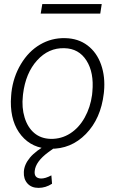

<svg xmlns="http://www.w3.org/2000/svg" viewBox="-20 -727 588 951"><path d="M32.7 0ZM36.6 -269Q45.4 -345.7 83.5 -409.4Q121.6 -473.1 178.5 -506.3Q235.4 -539.6 301.8 -538.1Q367.2 -537.1 413.3 -502.2Q459.5 -467.3 480.7 -407Q502 -346.7 495.1 -273.4L494.1 -264.2Q479.5 -139.2 405.5 -63.5Q331.5 12.2 228 9.8Q139.2 8.3 85.9 -55.7Q32.7 -119.6 33.7 -224.6L35.2 -252.4ZM93.3 -252.4Q86.9 -194.3 101.8 -145.3Q116.7 -96.2 149.4 -68.4Q182.1 -40.5 231 -39.1Q283.7 -38.1 327.4 -65.9Q371.1 -93.8 399.4 -144.5Q427.7 -195.3 436 -256.8L437.5 -272.9Q446.3 -367.2 408.4 -427Q370.6 -486.8 298.8 -488.3Q220.7 -490.7 163.8 -428Q106.9 -365.2 94.2 -261.2ZM252 3.4 218.8 27.3Q156.2 73.7 151.9 120.1Q147.9 155.8 183.1 157.2Q204.1 157.7 234.4 141.6L237.8 183.1Q206.1 203.6 170.9 203.6Q135.3 203.6 115.7 181.4Q96.2 159.2 98.1 124.5Q99.6 88.4 128.4 53.7Q157.2 19 222.2 -16.6ZM476.6 -659.7H181.6L189.5 -707H483.9Z"/></svg>

Font: Roboto Light
Style: Italic
Weight: 300
Italic angle: -12°
Designer: Google
Version: Version 2.134; 2016; ttfautohint (v1.6)